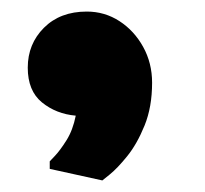

<svg xmlns="http://www.w3.org/2000/svg" viewBox="-20 -206 355 332"><path d="M28 -89Q28 -130 56 -158Q84 -186 130 -186Q161 -186 186.5 -169.5Q212 -153 227.5 -125Q243 -97 243 -63Q243 -21 230 11Q217 43 200 64Q183 85 170 95.5Q157 106 157 106L66 86V73Q66 73 75 63.5Q84 54 95 36.5Q106 19 111 -6Q77 -9 52.5 -29Q28 -49 28 -89Z"/></svg>

Font: Kufam Black
Style: Italic
Weight: 900
Italic angle: -11°
Designer: Artur Schmal
Foundry: Original Type
Version: Version 1.301; ttfautohint (v1.8.3)